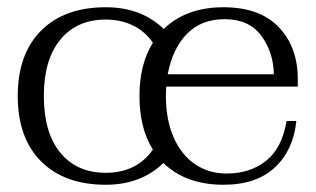

<svg xmlns="http://www.w3.org/2000/svg" viewBox="-20 -500 873 530"><path d="M439 -261Q438 -252 438 -234Q438 -170 459 -121.5Q480 -73 518 -47Q556 -21 605 -21Q671 -21 715 -56.5Q759 -92 771 -166H798Q790 -86 739 -38Q688 10 597 10Q493 10 431 -50Q369 10 272 10Q158 10 93.5 -54.5Q29 -119 29 -235Q29 -351 93.5 -415.5Q158 -480 272 -480Q370 -480 432 -420Q494 -480 597 -480Q697 -480 749.5 -425Q802 -370 802 -282V-261ZM443 -295H736Q735 -355 701.5 -401Q668 -447 600 -447Q535 -447 495.5 -406Q456 -365 443 -295ZM402 -87Q365 -146 365 -235Q365 -323 402 -382Q380 -414 346.5 -430Q313 -446 272 -446Q192 -446 146.5 -390.5Q101 -335 101 -235Q101 -134 146.5 -78.5Q192 -23 272 -23Q357 -23 402 -87Z"/></svg>

Font: Taviraj Light
Style: Regular
Weight: 300
Designer: Katatrad Team
Foundry: CadsonDemak
Version: Version 1.001